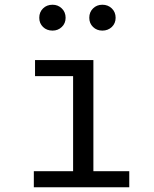

<svg xmlns="http://www.w3.org/2000/svg" viewBox="-20 -795 655 815"><path d="M376.4 -540V-68.2H528.7V0H123.6V-68.2H290.3V-471.8H128.7V-540ZM203.1 -665.1Q178.5 -665.1 162.6 -680.5Q146.7 -695.9 146.7 -719.5Q146.7 -743.6 162.6 -759.2Q178.5 -774.9 203.1 -774.9Q226.2 -774.9 242.3 -759.2Q258.5 -743.6 258.5 -719.5Q258.5 -695.9 242.3 -680.5Q226.2 -665.1 203.1 -665.1ZM414.4 -665.1Q390.8 -665.1 374.9 -680.5Q359 -695.9 359 -719.5Q359 -743.6 374.9 -759.2Q390.8 -774.9 414.4 -774.9Q438.5 -774.9 454.6 -759.2Q470.8 -743.6 470.8 -719.5Q470.8 -695.9 454.6 -680.5Q438.5 -665.1 414.4 -665.1Z"/></svg>

Font: FiraCode Nerd Font
Style: Regular
Weight: 400
Designer: Carrois Corporate, Edenspiekermann AG, Nikita Prokopov
Foundry: Carrois Corporate, Edenspiekermann AG, Nikita Prokopov
Version: Version 6.002;Nerd Fonts 2.2.2